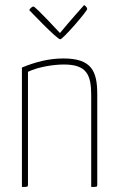

<svg xmlns="http://www.w3.org/2000/svg" viewBox="-20 -742 462 762"><path d="M219 -586C230 -586 326 -698 326 -706C326 -712 321 -717 314 -722C314 -722 260 -662 218 -611C218 -611 121 -716 113 -716C104 -716 96 -702 96 -702C96 -702 206 -586 219 -586ZM67 0C90 0 91 0 91 -10V-457C132 -477 195 -486 233 -486C323 -486 342 -447 342 -364V0C366 0 366 0 366 -10V-368C366 -459 344 -510 232 -510C173 -510 121 -496 67 -474Z"/></svg>

Font: Yanone Kaffeesatz Extra Light
Style: Regular
Weight: 200
Designer: Yanone (Cyrillic: Daniel Pouzeot & Huerta Tipografica)
Foundry: Yanone
Version: Version 1.100;PS 001.100;hotconv 1.0.70;makeotf.lib2.5.58329